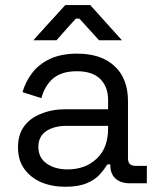

<svg xmlns="http://www.w3.org/2000/svg" viewBox="-20 -711 615 745"><path d="M233.4 13.7Q181.6 13.7 139.6 -3.9Q97.7 -22.5 74.2 -55.7Q49.8 -89.8 49.8 -138.7Q49.8 -189.5 74.2 -221.7Q97.7 -253.9 139.6 -269.5Q181.6 -287.1 234.4 -287.1Q289.1 -287.1 399.4 -287.1Q399.4 -295.9 399.4 -323.2Q399.4 -375 368.2 -405.3Q337.9 -434.6 278.3 -434.6Q218.8 -434.6 185.5 -406.2Q153.3 -377.9 140.6 -330.1Q116.2 -337.9 67.4 -353.5Q79.1 -394.5 105.5 -428.7Q130.9 -461.9 173.8 -482.4Q217.8 -502.9 279.3 -502.9Q373 -502.9 424.8 -454.1Q476.6 -406.2 476.6 -318.4Q476.6 -244.1 476.6 -96.7Q476.6 -67.4 504.9 -67.4Q519.5 -67.4 549.8 -67.4Q549.8 -49.8 549.8 0Q533.2 0 481.4 0Q448.2 0 427.7 -18.6Q408.2 -37.1 408.2 -68.4Q408.2 -69.3 408.2 -73.2Q405.3 -73.2 396.5 -73.2Q384.8 -53.7 366.2 -33.2Q347.7 -12.7 316.4 0Q284.2 13.7 233.4 13.7ZM242.2 -53.7Q311.5 -53.7 355.5 -95.7Q399.4 -136.7 399.4 -211.9Q399.4 -215.8 399.4 -222.7Q358.4 -222.7 237.3 -222.7Q190.4 -222.7 159.2 -202.1Q128.9 -181.6 128.9 -140.6Q128.9 -99.6 160.2 -77.1Q192.4 -53.7 242.2 -53.7ZM109.4 -554.7Q139.6 -588.9 233.4 -691.4Q256.8 -691.4 330.1 -691.4Q360.4 -657.2 453.1 -554.7Q430.7 -554.7 364.3 -554.7Q344.7 -576.2 288.1 -638.7Q284.2 -638.7 274.4 -638.7Q254.9 -618.2 199.2 -554.7Q176.8 -554.7 109.4 -554.7Z"/></svg>

Font: Kadena Space Grotesk
Style: Regular
Weight: 400
Designer: Florian Karsten
Version: Version 2.000